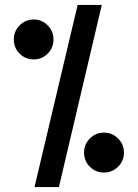

<svg xmlns="http://www.w3.org/2000/svg" viewBox="-20 -739 559 779"><path d="M120 20 295 -719H393L219 20ZM402 -39Q368 -39 344.5 -62.5Q321 -86 321 -120Q321 -153 344.5 -177Q368 -201 402 -201Q435 -201 459 -177Q483 -153 483 -120Q483 -86 459 -62.5Q435 -39 402 -39ZM117 -498Q83 -498 59.5 -521.5Q36 -545 36 -579Q36 -612 59.5 -636Q83 -660 117 -660Q150 -660 173.5 -636Q197 -612 197 -579Q197 -545 173.5 -521.5Q150 -498 117 -498Z"/></svg>

Font: Stick No Bills ExtraLight SemiBold
Style: Regular
Weight: 600
Version: Version 2.000